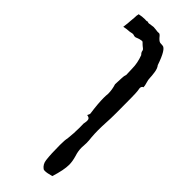

<svg xmlns="http://www.w3.org/2000/svg" viewBox="-272 -845 897 897"><g transform="rotate(45 177.0 -396.5)"><path d="M255.9 20.5Q249 20.5 245.6 18.6Q226.6 4.9 223.6 -20Q219.2 -56.2 219.2 -115.2Q219.2 -148.4 222.7 -161.6Q227.1 -199.7 227.1 -238.3L226.6 -263.7Q227.1 -268.1 228.3 -273.4Q229.5 -278.8 229.5 -284.2Q229.5 -288.6 228.5 -292.5Q226.6 -301.8 210.4 -304.2Q216.3 -314.5 216.3 -319.3Q208 -378.4 208 -415.5Q208 -431.2 209.5 -442.9Q209.5 -470.7 200.7 -498Q202.6 -527.3 202.6 -540.8Q202.6 -554.2 207 -565.9Q205.6 -586.9 205.6 -605.5Q205.6 -642.1 190.9 -680.7Q182.1 -689 180.7 -697.8Q180.7 -705.1 168.9 -712.9Q164.6 -715.8 150.9 -729.5Q150.9 -730 144.5 -730Q127.9 -727.1 121.1 -723.6Q114.3 -720.2 109.4 -720.2Q104.5 -720.2 98.1 -722.7L93.3 -723.1Q88.4 -723.1 82.8 -721.4Q77.1 -719.7 66.4 -719.2Q55.7 -718.8 38.1 -714.8Q42.5 -746.6 42.5 -757.3Q45.4 -784.2 45.4 -795.9Q47.4 -802.2 47.4 -805.2L46.9 -807.1Q66.9 -811.5 85 -811.5L92.3 -811Q100.1 -811 104 -813.5Q104 -810.5 110.4 -810.5Q115.2 -810.5 138.7 -814.5Q143.1 -814.5 151.4 -813.5Q162.6 -811.5 168.5 -811.5Q174.3 -811.5 176.8 -812Q182.1 -812 187.5 -805.7Q203.6 -785.2 213.9 -783.7Q219.7 -782.7 229.5 -782.7Q251.5 -782.7 278.8 -702.1Q288.6 -690.4 291.7 -668Q294.9 -645.5 294.9 -635.3Q294.9 -622.6 299.8 -607.2Q304.7 -591.8 304.7 -582Q294.9 -578.6 294.9 -566.4Q294.9 -562.5 297.4 -549.3Q299.8 -536.1 299.8 -407.7Q299.8 -369.6 297.9 -340.8Q296.4 -314.5 296.4 -289.6Q296.4 -268.6 298.3 -245.1Q300.8 -226.6 300.8 -209L299.3 -177.7Q299.3 -154.3 307.1 -130.9Q315.4 -102.5 315.4 -80.6Q315.4 -45.9 296.9 12.7Q269.5 20.5 255.9 20.5Z"/></g></svg>

Font: Unutterable
Style: Regular
Weight: 400
Designer: GGBotNet
Foundry: f0n7.com
Version: 1.00